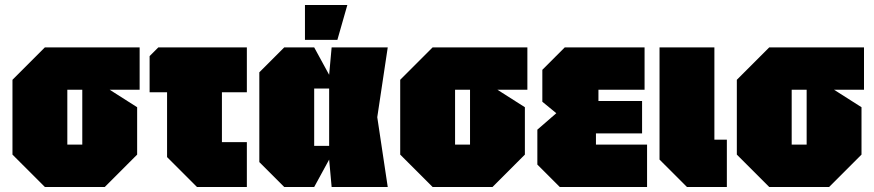

<svg xmlns="http://www.w3.org/2000/svg" viewBox="-20 -750 3505 770"><path d="M30 -130V-430L160 -560H540V-390H420L530 -320V-130L400 0H160ZM250 -170H310V-390H250Z M650 -120V-380H580V-525L615 -560H970V-380H870V-180H970V0H770Z M1120 0 1020 -100V-460L1120 -560H1240L1300 -450L1310 -560H1535L1493 -280L1535 0H1310L1300 -110L1240 0ZM1240 -165H1300V-395H1240ZM1203 -590V-730H1373L1333 -590Z M1585 -130V-430L1715 -560H2095V-390H1975L2085 -320V-130L1955 0H1715ZM1805 -170H1865V-390H1805Z M2225 0 2135 -90V-230L2211 -296L2155 -342V-470L2245 -560H2565V-390H2380V-345H2555V-215H2370V-170H2575V0Z M2625 -560H2845V-190H2895V0H2735L2625 -110Z M2935 -130V-430L3065 -560H3445V-390H3325L3435 -320V-130L3305 0H3065ZM3155 -170H3215V-390H3155Z"/></svg>

Font: Tektur Condensed Black
Style: Regular
Weight: 900
Width: 3
Designer: Adam Jagosz
Foundry: Adam Jagosz
Version: Version 1.005;gftools[0.9.30]